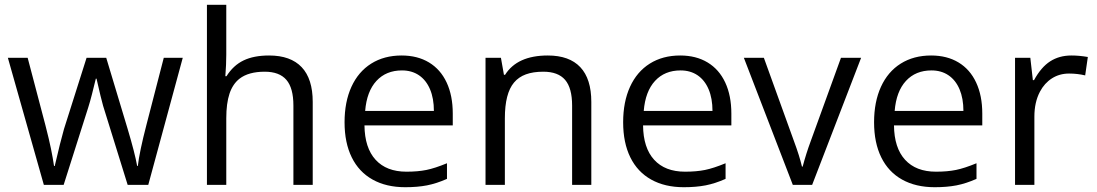

<svg xmlns="http://www.w3.org/2000/svg" viewBox="-20 -780 4627 810"><path d="M13.2 -536.1H96.7L171.9 -250.5Q187 -191.9 194.8 -153.8Q202.6 -115.7 208 -79.6H210.9Q234.9 -183.1 250 -235.8L345.2 -536.1H428.2L518.6 -235.8Q548.8 -134.8 558.6 -80.1H561.5Q568.4 -140.1 597.7 -252.9L670.9 -536.1H751L605.5 0H518.6L415 -333.5Q406.7 -361.8 387.2 -448.2H384.3Q376 -413.6 367.9 -382.1Q359.9 -350.6 352.1 -326.2L248.5 0H165Z M853 -759.8H934.6V-549.3Q934.6 -509.3 930.7 -458.5H935.5Q964.4 -504.4 1007.6 -525.1Q1050.8 -545.9 1115.2 -545.9Q1206.1 -545.9 1252.7 -496.6Q1299.3 -447.3 1299.3 -350.1V0H1217.8V-334.5Q1217.8 -408.7 1188.2 -443.1Q1158.7 -477.5 1096.7 -477.5Q1028.8 -477.5 990.7 -448.2Q961.9 -425.8 948.2 -384.8Q934.6 -343.8 934.6 -281.2V0H853Z M1433.6 -264.2Q1433.6 -350.1 1462.6 -413.8Q1491.7 -477.5 1546.1 -511.7Q1600.6 -545.9 1674.3 -545.9Q1741.2 -545.9 1789.8 -516.6Q1838.4 -487.3 1864.3 -431.9Q1890.1 -376.5 1890.1 -300.8V-251H1517.6Q1518.6 -156.2 1564.5 -106Q1610.4 -55.7 1694.8 -55.7Q1742.7 -55.7 1778.8 -63Q1814.9 -70.3 1865.7 -91.3V-25.4Q1821.8 -5.9 1781.5 2Q1741.2 9.8 1689.5 9.8Q1609.4 9.8 1551.8 -22.5Q1494.1 -54.7 1463.9 -116.2Q1433.6 -177.7 1433.6 -264.2ZM1675.8 -482.9Q1608.9 -482.9 1568.1 -438.7Q1527.3 -394.5 1520.5 -312H1810.5Q1810.5 -364.7 1794.2 -403.3Q1777.8 -441.9 1747.6 -462.4Q1717.3 -482.9 1675.8 -482.9Z M2028.3 -536.1H2093.3L2106 -464.4H2110.8Q2162.1 -545.9 2291 -545.9Q2381.8 -545.9 2428.2 -496.6Q2474.6 -447.3 2474.6 -350.1V0H2393.6V-334.5Q2393.6 -408.7 2364 -443.1Q2334.5 -477.5 2272 -477.5Q2229 -477.5 2198.5 -466.3Q2168 -455.1 2148.4 -431.6Q2109.9 -385.7 2109.9 -281.2V0H2028.3Z M2608.9 -264.2Q2608.9 -350.1 2637.9 -413.8Q2667 -477.5 2721.4 -511.7Q2775.9 -545.9 2849.6 -545.9Q2916.5 -545.9 2965.1 -516.6Q3013.7 -487.3 3039.6 -431.9Q3065.4 -376.5 3065.4 -300.8V-251H2692.9Q2693.8 -156.2 2739.7 -106Q2785.6 -55.7 2870.1 -55.7Q2918 -55.7 2954.1 -63Q2990.2 -70.3 3041 -91.3V-25.4Q2997.1 -5.9 2956.8 2Q2916.5 9.8 2864.7 9.8Q2784.7 9.8 2727.1 -22.5Q2669.4 -54.7 2639.2 -116.2Q2608.9 -177.7 2608.9 -264.2ZM2851.1 -482.9Q2784.2 -482.9 2743.4 -438.7Q2702.6 -394.5 2695.8 -312H2985.8Q2985.8 -364.7 2969.5 -403.3Q2953.1 -441.9 2922.9 -462.4Q2892.6 -482.9 2851.1 -482.9Z M3118.2 -536.1H3202.6L3330.1 -183.1Q3352.5 -123 3363.3 -77.1H3366.2Q3380.9 -132.3 3399.9 -183.6L3527.8 -536.1H3612.8L3406.2 0H3324.7Z M3667.5 -264.2Q3667.5 -350.1 3696.5 -413.8Q3725.6 -477.5 3780 -511.7Q3834.5 -545.9 3908.2 -545.9Q3975.1 -545.9 4023.7 -516.6Q4072.3 -487.3 4098.1 -431.9Q4124 -376.5 4124 -300.8V-251H3751.5Q3752.4 -156.2 3798.3 -106Q3844.2 -55.7 3928.7 -55.7Q3976.6 -55.7 4012.7 -63Q4048.8 -70.3 4099.6 -91.3V-25.4Q4055.7 -5.9 4015.4 2Q3975.1 9.8 3923.3 9.8Q3843.3 9.8 3785.6 -22.5Q3728 -54.7 3697.8 -116.2Q3667.5 -177.7 3667.5 -264.2ZM3909.7 -482.9Q3842.8 -482.9 3802 -438.7Q3761.2 -394.5 3754.4 -312H4044.4Q4044.4 -364.7 4028.1 -403.3Q4011.7 -441.9 3981.4 -462.4Q3951.2 -482.9 3909.7 -482.9Z M4262.2 -536.1H4326.7L4337.4 -441.9H4342.3Q4372.1 -496.6 4410.4 -521.2Q4448.7 -545.9 4500 -545.9Q4532.7 -545.9 4569.3 -539.6L4558.1 -461.9Q4525.4 -469.7 4490.2 -469.7Q4449.7 -469.7 4418 -449.5Q4386.2 -429.2 4367.2 -393.1Q4343.8 -348.6 4343.8 -288.1V0H4262.2Z"/></svg>

Font: Viking Open Sans
Style: Regular
Weight: 400
Foundry: Ascender Corporation
Version: Version 2.001